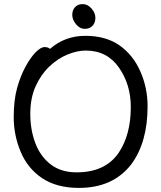

<svg xmlns="http://www.w3.org/2000/svg" viewBox="-20 -894 785 938"><path d="M354 -52Q495 -52 560 -148Q619 -236 619 -371Q619 -481 561 -564Q503 -647 399 -647Q357 -647 309.5 -627.5Q262 -608 221 -569Q180 -530 154 -472.5Q128 -415 128 -338Q128 -260 152.5 -195Q177 -130 227.5 -91Q278 -52 354 -52ZM366 24Q257 24 186 -23.5Q115 -71 81 -152.5Q47 -234 47 -320Q47 -405 63.5 -464Q80 -523 104.5 -568Q129 -613 154 -638.5Q179 -664 198 -664Q216 -664 224 -655Q297 -719 397 -719Q497 -719 563.5 -672.5Q630 -626 665.5 -545.5Q701 -465 701 -375Q701 -198 621 -91Q532 24 366 24ZM432 -768Q418 -753 394 -753Q370 -753 351.5 -775.5Q333 -798 333 -821Q333 -844 346.5 -859Q360 -874 384 -874Q408 -874 427 -852.5Q446 -831 446 -807Q446 -783 432 -768Z"/></svg>

Font: LXGW WenKai Lite
Style: Bold
Weight: 700
Designer: LXGW / Fontworks Inc.
Foundry: LXGW / Fontworks Inc.
Version: Version 1.330;April 28, 2024